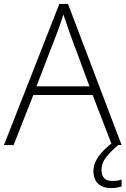

<svg xmlns="http://www.w3.org/2000/svg" viewBox="-20 -736 638 974"><path d="M548 0 450 -254H149L49 0H0L281 -716H325L597 0ZM334 -568Q329 -584 319.5 -611Q310 -638 301 -663Q294 -637 285 -612Q276 -587 269 -568L165 -298H434ZM495 126Q495 182 549 182Q564 182 576.5 180Q589 178 597 175V210Q587 213 573.5 215.5Q560 218 543 218Q502 218 478 196Q454 174 454 132Q454 94 480 57.5Q506 21 551 -12L579 0Q545 29 520 59.5Q495 90 495 126Z"/></svg>

Font: Noto Sans Thaana ExtraLight
Style: Regular
Weight: 200
Designer: David Williams
Foundry: Google Inc.
Version: Version 3.001; ttfautohint (v1.8.4.7-5d5b)